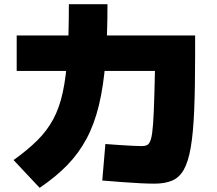

<svg xmlns="http://www.w3.org/2000/svg" viewBox="-20 -840 1040 920"><path d="M720 40Q691 40 651 38Q611 36 565 32.5Q519 29 470 25L485 -150Q511 -148 546 -145.5Q581 -143 613 -141.5Q645 -140 660 -140Q676 -140 686.5 -146Q697 -152 703.5 -174.5Q710 -197 713.5 -246Q717 -295 719.5 -381Q722 -467 725 -600L824 -500H60V-670H915V-580Q915 -422 910.5 -312.5Q906 -203 894 -133.5Q882 -64 860.5 -26.5Q839 11 804.5 25.5Q770 40 720 40ZM45 -73Q112 -121 158.5 -167Q205 -213 235 -268.5Q265 -324 281 -398.5Q297 -473 303.5 -575.5Q310 -678 310 -820H495Q495 -665 485.5 -546Q476 -427 454 -336Q432 -245 394.5 -175Q357 -105 302 -48.5Q247 8 170 60Z"/></svg>

Font: M PLUS 2 Black
Style: Regular
Weight: 900
Designer: Coji Morishita
Foundry: UNDERFOREST DESIGN
Version: Version 1.001